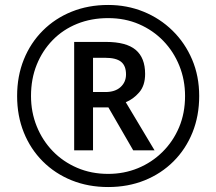

<svg xmlns="http://www.w3.org/2000/svg" viewBox="-20 -795 872 774"><path d="M279 -189V-626H407Q489 -626 527 -594Q565 -562 565 -497Q565 -450 541 -422.5Q517 -395 487 -383L603 -189H517L417 -362H355V-189ZM405 -424Q444 -424 466 -444Q488 -464 488 -495Q488 -530 468 -546Q448 -562 404 -562H355V-424ZM416 -41Q336 -41 269 -68Q202 -95 152.5 -144.5Q103 -194 76 -261Q49 -328 49 -408Q49 -488 76 -555Q103 -622 152.5 -671.5Q202 -721 269 -748Q336 -775 416 -775Q492 -775 558.5 -748Q625 -721 675.5 -671.5Q726 -622 754.5 -555Q783 -488 783 -408Q783 -328 756 -261Q729 -194 679.5 -144.5Q630 -95 563 -68Q496 -41 416 -41ZM416 -94Q480 -94 536 -117Q592 -140 635 -182.5Q678 -225 702 -282Q726 -339 726 -408Q726 -473 703 -530Q680 -587 638.5 -630Q597 -673 540.5 -697.5Q484 -722 416 -722Q348 -722 291 -699Q234 -676 192.5 -633.5Q151 -591 128 -534Q105 -477 105 -408Q105 -343 128 -286Q151 -229 192.5 -186Q234 -143 291 -118.5Q348 -94 416 -94Z"/></svg>

Font: Noto Sans Tamil UI
Style: Regular
Weight: 400
Designer: Jelle Bosma - Monotype Design Team
Foundry: Monotype Imaging Inc.
Version: Version 2.004